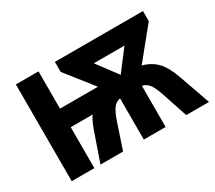

<svg xmlns="http://www.w3.org/2000/svg" viewBox="-132 -971 1372 1227"><g transform="rotate(-30 554.5 -357.0)"><path d="M1023 -640 842 -417Q908 -399 948.5 -355.5Q989 -312 1020 -221L1098 0H930L870 -180Q850 -242 830 -269.5Q810 -297 778 -304V0H617V-304Q585 -298 565 -270.5Q545 -243 524 -180L464 0H297L374 -221Q395 -278 414 -302H252V0H85V-714H252V-439H532L373 -640V-714H1023ZM584 -582 696 -432 810 -582Z"/></g></svg>

Font: Noto Sans UI ExtraBold
Style: Regular
Weight: 800
Designer: Monotype Design Team
Foundry: Monotype Imaging Inc.
Version: Version 1.001